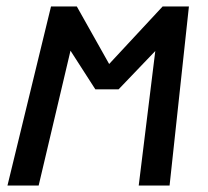

<svg xmlns="http://www.w3.org/2000/svg" viewBox="-20 -571 640 591"><path d="M197 -415 99 0H3L137 -551H216.5L316 -374L480.5 -551H561.5L502 0H407L458 -414L345 -296H273.5Z"/></svg>

Font: JuliaMono SemiBold
Style: Italic
Weight: 600
Italic angle: -9°
Monospace: yes
Designer: cormullion
Foundry: corm
Version: Version 0.056; ttfautohint (v1.8.4)